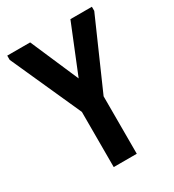

<svg xmlns="http://www.w3.org/2000/svg" viewBox="-170 -555 809 893"><g transform="rotate(-30 234.5 -108.5)"><path d="M177 240H300.8V-127.3H177ZM203.7 3H269.3L461.8 -434.5V-456.5H346.5L216 -134.8H269.5L130.3 -456.5H7.2V-433.8Z"/></g></svg>

Font: Tilda Sans VF
Style: Regular
Weight: 400
Designer: ParaType Ltd
Foundry: ParaType Ltd
Version: Version 1.010